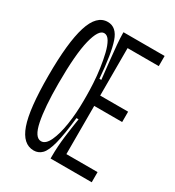

<svg xmlns="http://www.w3.org/2000/svg" viewBox="-164 -763 792 869"><g transform="rotate(30 232.0 -329.0)"><path d="M144 7Q87 7 60 -69.5Q33 -146 33 -320Q33 -493 60 -579Q87 -665 145 -665Q191 -665 210.5 -607.5Q230 -550 240 -423H250Q245 -469 240 -514Q235 -559 232 -595.5Q229 -632 229 -652V-660H444V-607H281V-359H427V-305H281V-53H444V0H229V-12Q229 -63 235.5 -114.5Q242 -166 250 -217H239Q229 -126 216.5 -77.5Q204 -29 186.5 -11Q169 7 144 7ZM152 -46Q176 -46 193 -82.5Q210 -119 219 -177.5Q228 -236 228 -301V-327Q228 -355 226 -392Q224 -429 218.5 -467.5Q213 -506 205 -539Q197 -572 185 -592.5Q173 -613 156 -613Q127 -613 108.5 -539Q90 -465 90 -312Q90 -188 104.5 -117Q119 -46 152 -46Z"/></g></svg>

Font: Bricolage Grotesque 48pt Condensed ExtraLight
Style: Regular
Weight: 200
Width: 3
Designer: Mathieu Triay
Foundry: Atelier Triay
Version: Version 1.000; ttfautohint (v1.8.4.7-5d5b);gftools[0.9.32]